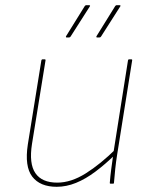

<svg xmlns="http://www.w3.org/2000/svg" viewBox="-20 -706 575 738"><path d="M198 12Q134 12 104 -27Q74 -66 87 -151L139 -474Q140 -478 144 -478H151Q156 -478 155 -474L103 -153Q91 -77 116 -40.5Q141 -4 200 -4Q253 -4 309.5 -39.5Q366 -75 427 -135L424 -113Q385 -75 347 -46.5Q309 -18 272 -3Q235 12 198 12ZM405 0Q404 0 403 -0.5Q402 -1 402 -3Q404 -29 407.5 -55.5Q411 -82 415 -110L416 -119L472 -474Q473 -477 474 -477.5Q475 -478 477 -478H484Q489 -478 488 -474L430 -110Q426 -85 423 -57Q420 -29 418 -3Q418 0 415 0ZM353 -562Q351 -562 350.5 -563.5Q350 -565 351 -567L423 -683Q425 -685 426 -685.5Q427 -686 428 -686H440Q442 -686 443 -684.5Q444 -683 442 -681L368 -565Q366 -562 362 -562ZM236 -562Q234 -562 233.5 -563.5Q233 -565 234 -567L306 -683Q308 -685 309 -685.5Q310 -686 311 -686H323Q325 -686 326 -684.5Q327 -683 325 -681L251 -565Q249 -562 245 -562Z"/></svg>

Font: Sofia Sans Hairline
Style: Italic
Weight: 1
Italic angle: -9°
Designer: Botio Nikoltchev, Ani Petrova
Foundry: lettersoup
Version: Version 4.102